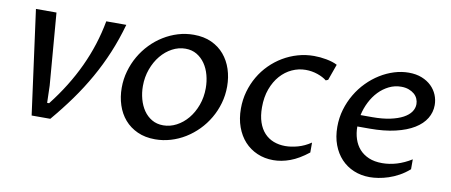

<svg xmlns="http://www.w3.org/2000/svg" viewBox="-54 -729 2209 940"><g transform="rotate(10 1050.5 -258.5)"><path d="M62 -517.6H164.1L193.4 -159.2L195.8 -74.2H205.6Q246.6 -126.5 279.5 -179.7Q312.5 -232.9 338.1 -287.8Q363.8 -342.8 382.1 -399.9Q400.4 -457 411.6 -517.6H511.2Q490.2 -442.4 461.9 -374.8Q433.6 -307.1 397.7 -243.7Q361.8 -180.2 318.6 -120.1Q275.4 -60.1 224.6 0H131.8Z M746.6 9.8Q696.8 9.8 658.7 -7.6Q620.6 -24.9 594.7 -54.9Q568.8 -85 555.7 -125.2Q542.5 -165.5 542.5 -210.9Q542.5 -253.9 554 -293.9Q565.4 -334 585.7 -369.1Q606 -404.3 634.3 -433.6Q662.6 -462.9 696.3 -483.6Q730 -504.4 767.8 -515.9Q805.7 -527.3 845.7 -527.3Q896 -527.3 934.1 -509.8Q972.2 -492.2 997.8 -461.9Q1023.4 -431.6 1036.6 -391.4Q1049.8 -351.1 1049.8 -305.7Q1049.8 -262.2 1038.3 -222.2Q1026.9 -182.1 1006.3 -147Q985.8 -111.8 957.5 -83Q929.2 -54.2 895.5 -33.4Q861.8 -12.7 824 -1.5Q786.1 9.8 746.6 9.8ZM773.9 -64.5Q808.1 -64.5 839.6 -81.1Q871.1 -97.7 895.3 -126.7Q919.4 -155.8 933.8 -195.1Q948.2 -234.4 948.2 -279.8Q948.2 -313 939.9 -344.2Q931.6 -375.5 915 -399.7Q898.4 -423.8 874 -438.5Q849.6 -453.1 817.4 -453.1Q783.2 -453.1 751.7 -436.3Q720.2 -419.4 696 -390.1Q671.9 -360.8 657.5 -321.3Q643.1 -281.7 643.1 -236.8Q643.1 -203.6 651.6 -172.4Q660.2 -141.1 676.5 -117.2Q692.9 -93.3 717.3 -78.9Q741.7 -64.5 773.9 -64.5Z M1506.8 -58.6Q1460 -21.5 1417.5 -5.9Q1375 9.8 1334 9.8Q1290.5 9.8 1253.9 -6.1Q1217.3 -22 1190.9 -50.8Q1164.6 -79.6 1149.7 -120.6Q1134.8 -161.6 1134.8 -211.9Q1134.8 -255.9 1146.2 -296.4Q1157.7 -336.9 1178.2 -372.1Q1198.7 -407.2 1227.3 -435.8Q1255.9 -464.4 1290 -484.6Q1324.2 -504.9 1363 -516.1Q1401.9 -527.3 1443.4 -527.3Q1458 -527.3 1473.9 -525.9Q1489.7 -524.4 1505.1 -521.5Q1520.5 -518.6 1534.7 -514.2Q1548.8 -509.8 1559.6 -503.9L1531.2 -424.3L1520 -419.4Q1502.4 -433.6 1474.1 -443.4Q1445.8 -453.1 1415 -453.1Q1379.9 -453.1 1347.4 -438.2Q1314.9 -423.3 1290 -395.3Q1265.1 -367.2 1250.2 -326.9Q1235.4 -286.6 1235.4 -235.8Q1235.4 -193.4 1246.1 -161.9Q1256.8 -130.4 1276.1 -109.6Q1295.4 -88.9 1322 -78.6Q1348.6 -68.4 1379.9 -68.4Q1409.2 -68.4 1442.4 -77.6Q1475.6 -86.9 1506.8 -107.9Z M1711.4 -224.1Q1711.4 -190.9 1720.7 -162.4Q1730 -133.8 1748.5 -113Q1767.1 -92.3 1795.2 -80.3Q1823.2 -68.4 1861.8 -68.4Q1897.5 -68.4 1934.1 -79.3Q1970.7 -90.3 2006.8 -112.8V-63.5Q1982.9 -42.5 1957 -28.3Q1931.2 -14.2 1905.8 -5.9Q1880.4 2.4 1856.7 6.1Q1833 9.8 1813.5 9.8Q1770.5 9.8 1734.1 -5.4Q1697.8 -20.5 1671.4 -48.6Q1645 -76.7 1630.1 -116.5Q1615.2 -156.2 1615.2 -206.1Q1615.2 -251 1627.4 -292.2Q1639.6 -333.5 1660.9 -369.4Q1682.1 -405.3 1710.7 -434.3Q1739.3 -463.4 1772.7 -484.1Q1806.2 -504.9 1842.3 -516.1Q1878.4 -527.3 1914.6 -527.3Q1951.2 -527.3 1979.5 -516.1Q2007.8 -504.9 2027.1 -486.1Q2046.4 -467.3 2056.4 -443.1Q2066.4 -418.9 2066.4 -392.6Q2066.4 -356.9 2047.9 -326.2Q2029.3 -295.4 1992.2 -272.7Q1955.1 -250 1900.1 -237.1Q1845.2 -224.1 1772.5 -224.1ZM1890.1 -453.1Q1857.9 -453.1 1829.6 -439.2Q1801.3 -425.3 1778.8 -401.9Q1756.3 -378.4 1740.5 -347.2Q1724.6 -315.9 1717.3 -281.7H1774.9Q1826.2 -281.7 1864 -289.8Q1901.9 -297.9 1927.2 -311.5Q1952.6 -325.2 1965.1 -343.3Q1977.5 -361.3 1977.5 -381.8Q1977.5 -395.5 1971.9 -408.4Q1966.3 -421.4 1955.1 -431.2Q1943.8 -440.9 1927.5 -447Q1911.1 -453.1 1890.1 -453.1Z"/></g></svg>

Font: Proza Libre
Style: Italic
Weight: 400
Designer: Jasper de Waard
Foundry: Jasper de Waard
Version: Version 1.000; ttfautohint (v1.4.1.8-43bc)